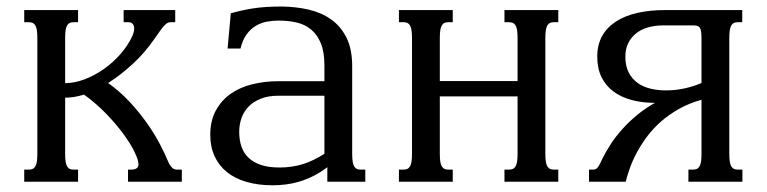

<svg xmlns="http://www.w3.org/2000/svg" viewBox="-20 -549 2316 580"><path d="M486.8 -63.5Q490.7 -53.7 494.9 -48.3Q499 -43 502.7 -40.3Q506.3 -37.6 509.8 -37.1Q513.2 -36.6 516.1 -36.6H529.3V0H366.7V-36.6H376Q398.4 -36.6 398.4 -52.7Q398.4 -64.9 386.7 -89.4Q375 -113.8 353.5 -143.3Q332 -172.9 301.5 -204.6Q271 -236.3 233.9 -263.2Q219.2 -258.8 204.8 -256.3Q190.4 -253.9 176.8 -253.9V-85Q176.8 -69.8 178.2 -60.5Q179.7 -51.3 183.1 -45.9Q186.5 -40.5 191.2 -38.6Q195.8 -36.6 202.6 -36.6H215.8V0H53.2V-36.6H66.9Q73.2 -36.6 78.1 -38.6Q83 -40.5 86.4 -45.9Q89.8 -51.3 91.3 -60.5Q92.8 -69.8 92.8 -85V-433.6Q92.8 -448.7 91.3 -458Q89.8 -467.3 86.4 -472.7Q83 -478 78.1 -480Q73.2 -481.9 66.9 -481.9H53.2V-518.6H215.8V-481.9H202.6Q195.8 -481.9 191.2 -480Q186.5 -478 183.1 -472.7Q179.7 -467.3 178.2 -458Q176.8 -448.7 176.8 -433.6V-297.9Q205.6 -297.9 236.1 -309.6Q266.6 -321.3 294.2 -340.8Q321.8 -360.4 344.2 -386Q366.7 -411.6 379.4 -439.5Q385.3 -452.6 385.3 -462.4Q385.3 -472.2 380.6 -477.1Q376 -481.9 368.7 -481.9H353.5V-518.6H509.3V-481.9H495.1Q489.7 -481.9 485.1 -479.2Q480.5 -476.6 475.1 -470.5Q469.7 -464.4 462.4 -454.1Q455.1 -443.8 444.8 -429.2Q431.6 -410.2 416 -392.1Q400.4 -374 382.6 -357.4Q364.7 -340.8 345.5 -325.7Q326.2 -310.5 306.6 -298.3Q343.3 -272 372.8 -240Q402.3 -208 424.8 -175.8Q447.3 -143.6 462.6 -114.3Q478 -85 486.8 -63.5Z M960 -259.8H820.8Q789.6 -259.8 767.3 -250.7Q745.1 -241.7 730.7 -226.8Q716.3 -211.9 709.5 -192.1Q702.6 -172.4 702.6 -150.9Q702.6 -126 709.5 -106Q716.3 -85.9 731.2 -72Q746.1 -58.1 769 -50.5Q792 -43 824.2 -43Q860.8 -43 893.3 -52.7Q925.8 -62.5 960 -84.5ZM1043.9 -85Q1043.9 -69.8 1045.4 -60.5Q1046.9 -51.3 1050.3 -45.9Q1053.7 -40.5 1058.3 -38.6Q1063 -36.6 1069.8 -36.6H1083.5V0H968.8V-43.9Q946.8 -27.3 925.5 -16.8Q904.3 -6.3 883.5 -0.2Q862.8 5.9 842.8 8.3Q822.8 10.7 803.7 10.7Q760.3 10.7 725.3 0.7Q690.4 -9.3 666 -28.8Q641.6 -48.3 628.4 -76.7Q615.2 -105 615.2 -141.6Q615.2 -184.1 631.8 -214.8Q648.4 -245.6 676.5 -265.4Q704.6 -285.2 741.9 -294.4Q779.3 -303.7 820.8 -303.7H960V-352.1Q960 -392.1 949.2 -418.2Q938.5 -444.3 919.9 -459.7Q901.4 -475.1 876.2 -481Q851.1 -486.8 821.8 -486.8Q804.2 -486.8 786.6 -483.6Q769 -480.5 753.2 -471.2Q737.3 -461.9 725.1 -445.3Q712.9 -428.7 706.5 -402.3H667.5L677.2 -508.8Q692.4 -513.2 708.5 -516.8Q724.6 -520.5 742.9 -523.4Q761.2 -526.4 783 -527.8Q804.7 -529.3 831.5 -529.3Q874.5 -528.8 913.1 -519.8Q951.7 -510.7 980.7 -490Q1009.8 -469.2 1026.9 -434.8Q1043.9 -400.4 1043.9 -349.1Z M1308.6 -85Q1308.6 -69.8 1310.1 -60.5Q1311.5 -51.3 1314.9 -45.9Q1318.4 -40.5 1323 -38.6Q1327.6 -36.6 1334.5 -36.6H1347.7V0H1185.1V-36.6H1198.7Q1205.1 -36.6 1210 -38.6Q1214.8 -40.5 1218.3 -45.9Q1221.7 -51.3 1223.1 -60.5Q1224.6 -69.8 1224.6 -85V-433.6Q1224.6 -448.7 1223.1 -458Q1221.7 -467.3 1218.3 -472.7Q1214.8 -478 1210 -480Q1205.1 -481.9 1198.7 -481.9H1185.1V-518.6H1347.7V-481.9H1334.5Q1327.6 -481.9 1323 -480Q1318.4 -478 1314.9 -472.7Q1311.5 -467.3 1310.1 -458Q1308.6 -448.7 1308.6 -433.6V-304.2H1543.5V-433.6Q1543.5 -448.7 1542 -458Q1540.5 -467.3 1537.1 -472.7Q1533.7 -478 1528.8 -480Q1523.9 -481.9 1517.6 -481.9H1503.9V-518.6H1666.5V-481.9H1653.3Q1646.5 -481.9 1641.8 -480Q1637.2 -478 1633.8 -472.7Q1630.4 -467.3 1628.9 -458Q1627.4 -448.7 1627.4 -433.6V-85Q1627.4 -69.8 1628.9 -60.5Q1630.4 -51.3 1633.8 -45.9Q1637.2 -40.5 1641.8 -38.6Q1646.5 -36.6 1653.3 -36.6H1666.5V0H1503.9V-36.6H1517.6Q1523.9 -36.6 1528.8 -38.6Q1533.7 -40.5 1537.1 -45.9Q1540.5 -51.3 1542 -60.5Q1543.5 -69.8 1543.5 -85V-257.8H1308.6Z M1870.1 0H1759.3V-36.6H1770Q1774.9 -36.6 1778.6 -37.8Q1782.2 -39.1 1785.2 -42.7Q1788.1 -46.4 1791.5 -52.7Q1794.9 -59.1 1799.8 -69.8Q1810.1 -90.8 1825.2 -114Q1840.3 -137.2 1860.4 -159.4Q1880.4 -181.6 1905 -201.9Q1929.7 -222.2 1958.5 -238.3Q1920.9 -238.3 1889.2 -246.6Q1857.4 -254.9 1834 -272Q1810.5 -289.1 1797.4 -315.4Q1784.2 -341.8 1784.2 -377.9Q1784.2 -413.6 1798.8 -439.9Q1813.5 -466.3 1840.6 -483.9Q1867.7 -501.5 1905.3 -510Q1942.9 -518.6 1989.3 -518.6H2222.2V-481.9H2209Q2202.1 -481.9 2197.5 -480Q2192.9 -478 2189.5 -472.7Q2186 -467.3 2184.6 -458Q2183.1 -448.7 2183.1 -433.6V-85Q2183.1 -69.8 2184.6 -60.5Q2186 -51.3 2189.5 -45.9Q2192.9 -40.5 2197.5 -38.6Q2202.1 -36.6 2209 -36.6H2222.7V0H2059.6V-36.6H2073.2Q2079.6 -36.6 2084.5 -38.6Q2089.4 -40.5 2092.8 -45.9Q2096.2 -51.3 2097.7 -60.5Q2099.1 -69.8 2099.1 -85V-247.6Q2062 -237.3 2032 -220.5Q2002 -203.6 1978 -182.9Q1954.1 -162.1 1936 -138.2Q1918 -114.3 1904.8 -90.1Q1891.6 -65.9 1883.3 -42.7Q1875 -19.5 1870.1 0ZM1982.4 -472.2Q1958.5 -472.2 1937.7 -466.3Q1917 -460.4 1901.9 -448.5Q1886.7 -436.5 1877.9 -418.9Q1869.1 -401.4 1869.1 -377.9Q1869.1 -349.1 1879.4 -329.6Q1889.6 -310.1 1906.7 -298.1Q1923.8 -286.1 1945.8 -281Q1967.8 -275.9 1991.7 -275.9Q2021 -275.9 2049.1 -282.2Q2077.1 -288.6 2099.1 -298.3V-433.6Q2099.1 -446.3 2097.9 -453.9Q2096.7 -461.4 2093.8 -465.6Q2090.8 -469.7 2086.2 -470.9Q2081.5 -472.2 2075.2 -472.2Z"/></svg>

Font: Arian Grqi
Style: Regular
Weight: 400
Designer: Ruben Hakobyan (Tarumian)
Foundry: Ruben Hakobyan (Tarumian)
Version: Version 1.003